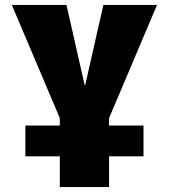

<svg xmlns="http://www.w3.org/2000/svg" viewBox="-20 -540 686 780"><path d="M83 95V-30H223V-60L28 -520H250L324 -194H326L400 -520H618L423 -60V-30H563V95H423V220H223V95Z"/></svg>

Font: M PLUS 1p Black
Style: Regular
Weight: 900
Version: Version 1.061